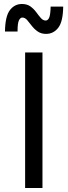

<svg xmlns="http://www.w3.org/2000/svg" viewBox="-20 -943 340 963"><path d="M193 0H106V-680H193ZM211 -773Q186 -773 168.5 -785.5Q151 -798 139 -814Q127 -830 116 -842.5Q105 -855 92 -855Q82 -855 75 -841Q68 -827 68 -785H5Q6 -861 29.5 -892Q53 -923 90 -923Q116 -923 133 -910.5Q150 -898 162 -881.5Q174 -865 185 -852.5Q196 -840 209 -840Q220 -840 226.5 -854Q233 -868 234 -910H297Q296 -834 272 -803.5Q248 -773 211 -773Z"/></svg>

Font: Inria Sans
Style: Regular
Weight: 400
Designer: Black Foundry Team
Foundry: Black Foundry
Version: Version 1.2; ttfautohint (v1.8.3)